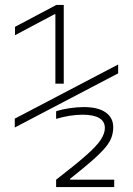

<svg xmlns="http://www.w3.org/2000/svg" viewBox="-20 -755 540 780"><path d="M205 -415V-697H201L41 -612V-646L209 -735H239V-415ZM208 -25Q287 -86 330 -124Q373 -162 389.5 -187.5Q406 -213 406 -235Q406 -262 383 -275.5Q360 -289 315 -289Q290 -289 262 -284.5Q234 -280 208 -272V-303Q232 -311 263 -315.5Q294 -320 321 -320Q378 -320 409 -298.5Q440 -277 440 -238Q440 -218 433.5 -198.5Q427 -179 409 -157Q391 -135 356 -104Q321 -73 265 -29V-25H444V5H208ZM40 -237V-273L460 -493V-457Z"/></svg>

Font: M PLUS Code Latin ExtraLight
Style: Regular
Weight: 250
Designer: Coji Morishita
Foundry: UNDERFOREST DESIGN
Version: Version 1.002; ttfautohint (v1.8.3)